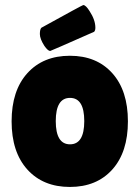

<svg xmlns="http://www.w3.org/2000/svg" viewBox="-20 -731 553 761"><path d="M88.5 -59Q26 -128 26 -250Q26 -372 88.5 -441Q151 -510 257 -510Q363 -510 425 -441Q487 -372 487 -250Q487 -128 425 -59Q363 10 257 10Q151 10 88.5 -59ZM257.5 -343Q201 -343 201 -251Q201 -159 257.5 -159Q314 -159 314 -251Q314 -343 257.5 -343ZM179 -529Q170 -529 156 -549Q138 -577 138 -596Q138 -615 144 -621Q307 -711 310 -711Q320 -711 335 -687Q358 -652 358 -621Q358 -610 353 -605Q181 -529 179 -529Z"/></svg>

Font: Lilita One Rus
Style: Regular
Weight: 400
Designer: Juan Montoreano
Foundry: Juan Montoreano
Version: Version 1.002